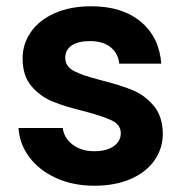

<svg xmlns="http://www.w3.org/2000/svg" viewBox="-20 -583 585 612"><path d="M281 9Q213 9 159 -15.5Q105 -40 73.5 -82Q42 -124 39 -175H180Q184 -143 211.5 -122Q239 -101 280 -101Q320 -101 342.5 -117Q365 -133 365 -158Q365 -185 337.5 -198.5Q310 -212 250 -228Q188 -243 148.5 -259Q109 -275 80.5 -308Q52 -341 52 -397Q52 -443 78.5 -481Q105 -519 154.5 -541Q204 -563 271 -563Q370 -563 429 -513.5Q488 -464 494 -380H360Q357 -413 332.5 -432.5Q308 -452 267 -452Q229 -452 208.5 -438Q188 -424 188 -399Q188 -371 216 -356.5Q244 -342 303 -327Q363 -312 402 -296Q441 -280 469.5 -246.5Q498 -213 499 -158Q499 -110 472.5 -72Q446 -34 396.5 -12.5Q347 9 281 9Z"/></svg>

Font: MSTAGE SemiBold
Style: Regular
Weight: 600
Designer: Ninad Kale (Devanagari), Jonny Pinhorn (Latin)
Foundry: Indian Type Foundry
Version: 4.004